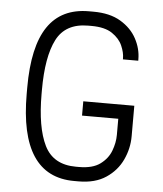

<svg xmlns="http://www.w3.org/2000/svg" viewBox="-52 -758 685 809"><g transform="rotate(5 290.5 -353.0)"><path d="M291.5 5.9Q60.5 5.9 60.5 -342.8V-369.1Q60.5 -542.5 117.9 -627.2Q175.3 -711.9 291.5 -711.9H310.1Q380.4 -711.9 426 -684.6Q471.7 -657.2 494.1 -615.2Q516.6 -573.2 516.6 -528.3V-522.5H451.7V-527.8Q451.7 -551.3 439.2 -580.1Q426.8 -608.9 395.5 -630.1Q364.3 -651.4 307.1 -651.4H293.9Q197.8 -651.4 160.4 -578.1Q123 -504.9 123 -363.8V-347.7Q123 -206.5 160.4 -130.6Q197.8 -54.7 293.9 -54.7H307.1Q364.3 -54.7 396.2 -78.1Q428.2 -101.6 441.2 -136Q454.1 -170.4 454.1 -203.1V-271.5H300.8V-332H516.6V-203.1Q516.6 -150.9 494.1 -103Q471.7 -55.2 426 -24.7Q380.4 5.9 310.1 5.9Z"/></g></svg>

Font: Kay Pho Du
Style: Regular
Weight: 400
Designer: Victor Gaultney, Khu Oo Reh
Foundry: SIL International
Version: Version 3.000